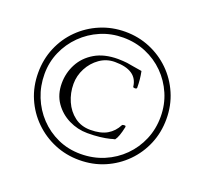

<svg xmlns="http://www.w3.org/2000/svg" viewBox="-122 -860 1055 991"><g transform="rotate(20 406.0 -365.0)"><path d="M406 -13Q334 -13 270.5 -39.5Q207 -66 158 -114Q109 -162 81.5 -226Q54 -290 54 -365Q54 -439 81 -503Q108 -567 156.5 -615Q205 -663 269 -690Q333 -717 406 -717Q478 -717 541.5 -690.5Q605 -664 653.5 -616.5Q702 -569 730 -504.5Q758 -440 758 -365Q758 -292 731.5 -228.5Q705 -165 657 -116.5Q609 -68 545 -40.5Q481 -13 406 -13ZM402 -45Q471 -45 530 -70Q589 -95 633 -139Q677 -183 701.5 -241Q726 -299 726 -366Q726 -433 701 -491Q676 -549 632.5 -592.5Q589 -636 531 -660.5Q473 -685 406 -685Q340 -685 282.5 -660.5Q225 -636 181 -592.5Q137 -549 112 -492Q87 -435 87 -370Q87 -304 110.5 -245.5Q134 -187 176.5 -142Q219 -97 276.5 -71Q334 -45 402 -45ZM399 -158Q345 -158 296.5 -182Q248 -206 217.5 -250Q187 -294 187 -355Q187 -412 213 -461.5Q239 -511 290.5 -541.5Q342 -572 418 -572Q432 -572 444.5 -571Q457 -570 468 -569Q482 -566 503 -563Q524 -560 552 -555Q561 -513 561 -465Q559 -459 549.5 -459.5Q540 -460 540 -464Q530 -552 408 -552Q362 -552 325 -526Q288 -500 266.5 -459Q245 -418 245 -373Q245 -323 264.5 -278.5Q284 -234 320.5 -206.5Q357 -179 407 -179Q464 -179 499 -199.5Q534 -220 553 -258Q555 -261 563 -261.5Q571 -262 572 -260Q573 -257 573 -255Q561 -197 545 -177Q533 -175 521 -171Q497 -165 466.5 -161.5Q436 -158 399 -158Z"/></g></svg>

Font: Junicode SmExp
Style: Regular
Weight: 400
Width: 6
Designer: Peter S. Baker
Version: Version 2.205; ttfautohint (v1.8.4)